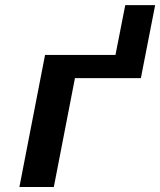

<svg xmlns="http://www.w3.org/2000/svg" viewBox="-20 -748 641 768"><path d="M441.9 -528.3 481 -727.5H600.6L543.5 -435.5H279.8L195.3 0H57.6L160.2 -528.3Z"/></svg>

Font: Cousine
Style: Bold Italic
Weight: 700
Italic angle: -12°
Monospace: yes
Designer: Steve Matteson
Foundry: Ascender Corporation
Version: Version 1.20